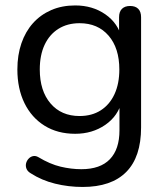

<svg xmlns="http://www.w3.org/2000/svg" viewBox="-20 -516 627 724"><path d="M291.5 189Q238 189 187.5 176.5Q137 164 96 137.5Q84 130.5 80 120.5Q76 110.5 78.2 100.5Q80.5 90.5 87.5 82.8Q94.5 75 104.2 72.8Q114 70.5 124.5 76.5Q168.5 103 208.5 112.5Q248.5 122 287 122Q358 122 394.2 84.5Q430.5 47 430.5 -24.5V-136H440Q425.5 -78.5 376.8 -45Q328 -11.5 263.5 -11.5Q197 -11.5 148 -42Q99 -72.5 72.2 -127.2Q45.5 -182 45.5 -254Q45.5 -308.5 60.8 -352.8Q76 -397 104.5 -428.8Q133 -460.5 173.2 -478Q213.5 -495.5 263.5 -495.5Q329 -495.5 377.2 -462Q425.5 -428.5 439.5 -371.5L429 -359V-451Q429 -472 440 -482.8Q451 -493.5 470.5 -493.5Q490.5 -493.5 501.2 -482.8Q512 -472 512 -451V-35.5Q512 76 456 132.5Q400 189 291.5 189ZM280 -78.5Q326.5 -78.5 360 -100Q393.5 -121.5 411.8 -161Q430 -200.5 430 -254Q430 -334.5 389.5 -381.5Q349 -428.5 280 -428.5Q234 -428.5 200.2 -407.2Q166.5 -386 148.2 -347Q130 -308 130 -254Q130 -173.5 170.5 -126Q211 -78.5 280 -78.5Z"/></svg>

Font: Nunito ExtraLight
Style: Regular
Weight: 200
Designer: Vernon Adams
Foundry: Vernon Adams
Version: Version 3.602;April 4, 2023;FontCreator 14.0.0.2856 64-bit